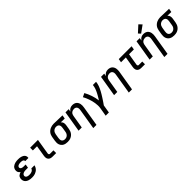

<svg xmlns="http://www.w3.org/2000/svg" viewBox="414 -2584 4586 4586"><g transform="rotate(-45 2707.0 -291.0)"><path d="M254 8Q226 8 198 5Q170 2 144 -7Q118 -16 96 -31Q74 -46 59.5 -68Q45 -90 40 -117.5Q35 -145 39 -173Q42 -193 51.5 -212Q61 -231 77 -244Q93 -257 112 -266Q131 -275 150 -281Q135 -290 122 -303Q109 -316 101.5 -332.5Q94 -349 92.5 -368Q91 -387 94 -406Q98 -429 109.5 -450.5Q121 -472 139.5 -487.5Q158 -503 180.5 -513Q203 -523 225.5 -528.5Q248 -534 271 -536Q294 -538 316 -538Q341 -538 366 -536Q391 -534 414 -527.5Q437 -521 458 -510Q479 -499 494.5 -482Q510 -465 517 -442Q524 -419 520 -394Q520 -392 519.5 -390Q519 -388 518 -386H412Q412 -387 412 -387.5Q412 -388 412 -389Q414 -400 409.5 -409.5Q405 -419 397 -425.5Q389 -432 379.5 -436Q370 -440 359.5 -442Q349 -444 338 -445Q327 -446 316 -446Q305 -446 293.5 -445Q282 -444 271 -442Q260 -440 248.5 -436.5Q237 -433 226.5 -427Q216 -421 208.5 -411Q201 -401 199 -390Q196 -372 205 -357Q214 -342 229 -334.5Q244 -327 261.5 -324.5Q279 -322 297 -322H362L347 -229H282Q268 -229 254.5 -228.5Q241 -228 228 -225.5Q215 -223 201.5 -218.5Q188 -214 176 -206Q164 -198 155.5 -186Q147 -174 145 -161Q143 -148 146.5 -135Q150 -122 158.5 -113Q167 -104 178.5 -98.5Q190 -93 202 -90Q214 -87 227.5 -85.5Q241 -84 254 -84Q274 -84 294.5 -87Q315 -90 334.5 -98.5Q354 -107 370 -123.5Q386 -140 390 -160H497Q492 -134 479.5 -109.5Q467 -85 448.5 -65Q430 -45 406 -30.5Q382 -16 357 -7Q332 2 306 5Q280 8 254 8Z M952 0Q930 0 909 -3.5Q888 -7 870 -17Q852 -27 839 -42.5Q826 -58 819.5 -77.5Q813 -97 813 -119Q813 -141 817 -162L862 -438H721V-530H985L922 -147Q920 -138 920 -128.5Q920 -119 923.5 -110.5Q927 -102 935 -97Q943 -92 952 -92H1070V0Z M1454 8Q1422 8 1391.5 2Q1361 -4 1335 -18.5Q1309 -33 1290 -56.5Q1271 -80 1261.5 -108.5Q1252 -137 1252 -168.5Q1252 -200 1257 -232L1275 -342Q1280 -369 1290 -395.5Q1300 -422 1317.5 -445Q1335 -468 1358.5 -486Q1382 -504 1408 -515Q1434 -526 1461.5 -532Q1489 -538 1516 -538Q1520 -538 1524.5 -538Q1529 -538 1533 -538L1814 -530L1798 -438L1668 -441Q1682 -429 1692.5 -413Q1703 -397 1708.5 -378.5Q1714 -360 1713.5 -339Q1713 -318 1710 -298L1692 -188Q1687 -161 1677.5 -134.5Q1668 -108 1651.5 -84Q1635 -60 1612 -41.5Q1589 -23 1562.5 -11.5Q1536 0 1508.5 4Q1481 8 1454 8ZM1455 -84Q1471 -84 1487 -87Q1503 -90 1517.5 -97.5Q1532 -105 1544 -117Q1556 -129 1565 -143Q1574 -157 1579 -172.5Q1584 -188 1586 -203L1604 -313Q1608 -336 1607.5 -359.5Q1607 -383 1597 -402.5Q1587 -422 1568 -433Q1549 -444 1526 -445L1518 -446Q1515 -446 1513 -446Q1511 -446 1509 -446Q1486 -446 1463 -437Q1440 -428 1422.5 -411Q1405 -394 1395 -372Q1385 -350 1381 -327L1363 -217Q1359 -192 1360.5 -167.5Q1362 -143 1374 -123Q1386 -103 1408.5 -93.5Q1431 -84 1455 -84Z M2119 205 2204 -313Q2207 -329 2207.5 -345.5Q2208 -362 2205.5 -377Q2203 -392 2195.5 -405.5Q2188 -419 2176.5 -428.5Q2165 -438 2149.5 -442Q2134 -446 2118 -446Q2096 -446 2074 -439.5Q2052 -433 2033.5 -418Q2015 -403 2005 -382Q1995 -361 1991 -339L1935 0H1827L1915 -530H2023L2011 -459Q2022 -477 2037.5 -493Q2053 -509 2072 -519.5Q2091 -530 2111.5 -534Q2132 -538 2152 -538Q2181 -538 2208.5 -530.5Q2236 -523 2257.5 -506Q2279 -489 2292.5 -464.5Q2306 -440 2311.5 -413Q2317 -386 2316 -356.5Q2315 -327 2310 -298L2227 205Z M2538 205 2575 -15Q2582 -58 2580 -100.5Q2578 -143 2572 -184.5Q2566 -226 2555.5 -266Q2545 -306 2531.5 -344.5Q2518 -383 2502 -420Q2486 -457 2466 -492L2559 -538Q2583 -496 2602.5 -451.5Q2622 -407 2637.5 -360.5Q2653 -314 2664.5 -266Q2676 -218 2682 -168Q2698 -192 2713 -217Q2728 -242 2742.5 -267.5Q2757 -293 2770.5 -318.5Q2784 -344 2795.5 -370Q2807 -396 2817 -423Q2827 -450 2832 -477L2840 -530H2948L2940 -477Q2934 -445 2922 -413.5Q2910 -382 2896 -351Q2882 -320 2865.5 -290Q2849 -260 2831.5 -230.5Q2814 -201 2795.5 -172Q2777 -143 2758 -114Q2739 -85 2719.5 -56.5Q2700 -28 2680 0L2646 205Z M3319 205 3404 -313Q3407 -329 3407.5 -345.5Q3408 -362 3405.5 -377Q3403 -392 3395.5 -405.5Q3388 -419 3376.5 -428.5Q3365 -438 3349.5 -442Q3334 -446 3318 -446Q3296 -446 3274 -439.5Q3252 -433 3233.5 -418Q3215 -403 3205 -382Q3195 -361 3191 -339L3135 0H3027L3115 -530H3223L3211 -459Q3222 -477 3237.5 -493Q3253 -509 3272 -519.5Q3291 -530 3311.5 -534Q3332 -538 3352 -538Q3381 -538 3408.5 -530.5Q3436 -523 3457.5 -506Q3479 -489 3492.5 -464.5Q3506 -440 3511.5 -413Q3517 -386 3516 -356.5Q3515 -327 3510 -298L3427 205Z M3952 0Q3930 0 3909 -3.5Q3888 -7 3870 -17Q3852 -27 3839 -42.5Q3826 -58 3819.5 -77.5Q3813 -97 3813 -119Q3813 -141 3817 -162L3862 -438H3699L3715 -530H4148L4133 -438H3970L3922 -147Q3920 -138 3920 -128.5Q3920 -119 3923.5 -110.5Q3927 -102 3935 -97Q3943 -92 3952 -92H4070V0Z M4519 205 4604 -313Q4607 -329 4607.5 -345.5Q4608 -362 4605.5 -377Q4603 -392 4595.5 -405.5Q4588 -419 4576.5 -428.5Q4565 -438 4549.5 -442Q4534 -446 4518 -446Q4496 -446 4474 -439.5Q4452 -433 4433.5 -418Q4415 -403 4405 -382Q4395 -361 4391 -339L4335 0H4227L4315 -530H4423L4411 -459Q4422 -477 4437.5 -493Q4453 -509 4472 -519.5Q4491 -530 4511.5 -534Q4532 -538 4552 -538Q4581 -538 4608.5 -530.5Q4636 -523 4657.5 -506Q4679 -489 4692.5 -464.5Q4706 -440 4711.5 -413Q4717 -386 4716 -356.5Q4715 -327 4710 -298L4627 205ZM4523 -582 4470 -638 4633 -787 4703 -713Z M5054 8Q5022 8 4991.5 2Q4961 -4 4935 -18.5Q4909 -33 4890 -56.5Q4871 -80 4861.5 -108.5Q4852 -137 4852 -168.5Q4852 -200 4857 -232L4875 -342Q4880 -369 4890 -395.5Q4900 -422 4917.5 -445Q4935 -468 4958.5 -486Q4982 -504 5008 -515Q5034 -526 5061.5 -532Q5089 -538 5116 -538Q5120 -538 5124.5 -538Q5129 -538 5133 -538L5414 -530L5398 -438L5268 -441Q5282 -429 5292.5 -413Q5303 -397 5308.5 -378.5Q5314 -360 5313.5 -339Q5313 -318 5310 -298L5292 -188Q5287 -161 5277.5 -134.5Q5268 -108 5251.5 -84Q5235 -60 5212 -41.5Q5189 -23 5162.5 -11.5Q5136 0 5108.5 4Q5081 8 5054 8ZM5055 -84Q5071 -84 5087 -87Q5103 -90 5117.5 -97.5Q5132 -105 5144 -117Q5156 -129 5165 -143Q5174 -157 5179 -172.5Q5184 -188 5186 -203L5204 -313Q5208 -336 5207.5 -359.5Q5207 -383 5197 -402.5Q5187 -422 5168 -433Q5149 -444 5126 -445L5118 -446Q5115 -446 5113 -446Q5111 -446 5109 -446Q5086 -446 5063 -437Q5040 -428 5022.5 -411Q5005 -394 4995 -372Q4985 -350 4981 -327L4963 -217Q4959 -192 4960.5 -167.5Q4962 -143 4974 -123Q4986 -103 5008.5 -93.5Q5031 -84 5055 -84Z"/></g></svg>

Font: Iosevka Curly SmBdExObl
Style: Regular
Weight: 600
Width: 7
Italic angle: -9°
Monospace: yes
Designer: Belleve Invis
Foundry: Belleve Invis
Version: Version 11.1.0; ttfautohint (v1.8.3)